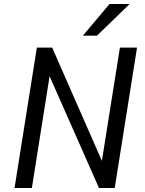

<svg xmlns="http://www.w3.org/2000/svg" viewBox="-20 -944 728 964"><path d="M53 0 165 -705H242L493 -133H491L582 -705H668L556 0H477L226 -568H230L140 0ZM396 -765 530 -924H631L467 -765Z"/></svg>

Font: Nunito Sans 7pt Condensed Medium
Style: Italic
Weight: 500
Width: 3
Italic angle: -9°
Designer: Vernon Adams
Foundry: Vernon Adams
Version: Version 3.101;gftools[0.9.27]